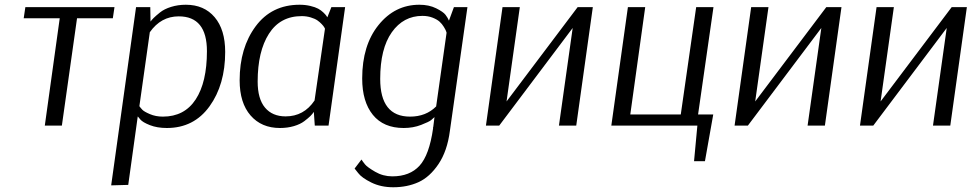

<svg xmlns="http://www.w3.org/2000/svg" viewBox="-20 -530 4103 810"><path d="M456 -453H305L241 0H169L232 -453H80L87 -500H463Z M449 252 554 -500H614L615 -439Q620 -446 628.5 -454.5Q637 -463 655 -477.5Q673 -492 702 -501Q731 -510 764 -510Q841 -510 885.5 -457.5Q930 -405 930 -311Q930 -173 864 -81.5Q798 10 684 10Q643 10 612.5 -2Q582 -14 572 -26L562 -38H561L521 250ZM734 -461Q659 -461 612 -394L568 -82Q573 -75 580.5 -67Q588 -59 612.5 -48.5Q637 -38 667 -38Q758 -38 805.5 -110.5Q853 -183 853 -314Q853 -461 734 -461Z M1436 -500 1366 0H1308L1304 -58Q1298 -49 1289.5 -40.5Q1281 -32 1264 -19Q1247 -6 1220 2Q1193 10 1161 10Q1083 10 1037 -43Q991 -96 991 -191Q991 -328 1058.5 -419Q1126 -510 1244 -510Q1268 -510 1289 -505Q1310 -500 1322 -493.5Q1334 -487 1343.5 -478Q1353 -469 1356 -464.5Q1359 -460 1361 -457L1378 -500ZM1185 -39Q1262 -39 1307 -106L1351 -409Q1350 -411 1347.5 -415.5Q1345 -420 1337 -428.5Q1329 -437 1319 -444Q1309 -451 1291 -456.5Q1273 -462 1253 -462Q1162 -462 1114.5 -387.5Q1067 -313 1067 -186Q1067 -113 1098 -76Q1129 -39 1185 -39Z M1952 -500 1878 22Q1867 107 1830 162Q1793 217 1745.5 238.5Q1698 260 1639 260Q1587 260 1546.5 240Q1506 220 1491 200L1476 181L1505 143Q1510 151 1519.5 163Q1529 175 1562.5 194.5Q1596 214 1635 214Q1709 214 1750 169Q1791 124 1807 12V8Q1807 6 1808 5V4L1813 -36Q1808 -31 1799 -23.5Q1790 -16 1756.5 -3Q1723 10 1683 10Q1598 10 1553 -45.5Q1508 -101 1508 -199Q1508 -339 1577 -424.5Q1646 -510 1749 -510Q1790 -510 1820 -495Q1850 -480 1859.5 -467.5Q1869 -455 1874 -443L1895 -500ZM1710 -38Q1777 -38 1820 -81L1864 -392Q1863 -395 1861.5 -399.5Q1860 -404 1852.5 -416.5Q1845 -429 1834.5 -438.5Q1824 -448 1805 -455.5Q1786 -463 1762 -463Q1682 -463 1633 -394Q1584 -325 1584 -197Q1584 -38 1710 -38Z M2417 -500H2481L2411 0H2338L2396 -412L2086 0H2030L2100 -500H2173L2117 -102Z M2702 -500 2639 -47H2852L2917 -500H2990L2925 -47H2989L2954 150H2908L2922 0H2559L2629 -500Z M3466 -500H3530L3460 0H3387L3445 -412L3135 0H3079L3149 -500H3222L3166 -102Z M3995 -500H4059L3989 0H3916L3974 -412L3664 0H3608L3678 -500H3751L3695 -102Z"/></svg>

Font: ArsenalItalic
Style: Italic
Weight: 400
Italic angle: -9°
Designer: Andrij Shevchenko
Foundry: Stairsfor.com
Version: Version 1.000